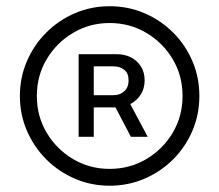

<svg xmlns="http://www.w3.org/2000/svg" viewBox="-20 -757 694 608"><path d="M327.1 -168.9Q268.6 -168.9 217 -191.2Q165.5 -213.4 126.5 -252.4Q87.4 -291.5 65.2 -343Q43 -394.5 43 -453.1Q43 -511.7 65.2 -563.2Q87.4 -614.7 126.5 -653.8Q165.5 -692.9 217 -715.1Q268.6 -737.3 327.1 -737.3Q386.2 -737.3 437.7 -715.1Q489.3 -692.9 528.3 -653.8Q567.4 -614.7 589.4 -563.2Q611.3 -511.7 611.3 -453.1Q611.3 -394.5 589.4 -343Q567.4 -291.5 528.3 -252.4Q489.3 -213.4 437.7 -191.2Q386.2 -168.9 327.1 -168.9ZM327.1 -222.2Q391.1 -222.2 443.6 -253.4Q496.1 -284.7 527.1 -336.9Q558.1 -389.2 558.1 -453.1Q558.1 -517.1 527.1 -569.3Q496.1 -621.6 443.6 -652.8Q391.1 -684.1 327.1 -684.1Q263.7 -684.1 211.2 -652.8Q158.7 -621.6 127.7 -569.3Q96.7 -517.1 96.7 -453.1Q96.7 -389.2 127.7 -336.9Q158.7 -284.7 211.2 -253.4Q263.7 -222.2 327.1 -222.2ZM394.5 -323.7 331.1 -444.8H383.3L447.8 -323.7ZM229 -323.7V-585.4H350.6Q374 -585.4 393.8 -575.7Q413.6 -565.9 425.8 -547.4Q438 -528.8 438 -502.4Q438 -476.6 425.5 -457.3Q413.1 -438 392.6 -427.5Q372.1 -417 347.7 -417H256.8V-455.6H339.4Q359.9 -455.6 373.5 -468Q387.2 -480.5 387.2 -502.4Q387.2 -525.4 373.3 -536.1Q359.4 -546.9 339.8 -546.9H276.9V-323.7Z"/></svg>

Font: Inter 20pt Light
Style: Regular
Weight: 300
Version: Version 4.001;git-66647c0bb